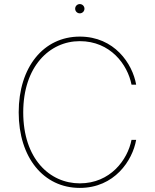

<svg xmlns="http://www.w3.org/2000/svg" viewBox="-20 -918 763 948"><path d="M374 9.8C544.9 9.8 634.3 -125 652.3 -227.5H629.4C609.9 -128.4 524.4 -12.7 374 -12.7C224.6 -12.7 94.7 -134.8 94.7 -363.3C94.7 -589.4 224.6 -714.8 374 -714.8C524.9 -714.8 609.9 -599.6 629.4 -500H652.3C634.3 -603.5 544.9 -737.3 374 -737.3C194.8 -737.3 72.3 -586.4 72.3 -363.3C72.3 -140.6 194.8 9.8 374 9.8ZM374 -852.1C386.7 -852.1 397 -862.3 397 -875C397 -887.7 386.7 -897.9 374 -897.9C361.3 -897.9 351.1 -887.7 351.1 -875C351.1 -862.3 361.3 -852.1 374 -852.1Z"/></svg>

Font: Raveo Thin
Style: Regular
Weight: 100
Designer: Jakub Foglar, Rasmus Andersson (Inter)
Foundry: Jakubfoglar.com
Version: Version 1.100;Glyphs 3.2.3 (3260)